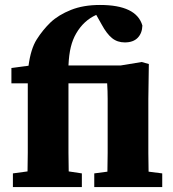

<svg xmlns="http://www.w3.org/2000/svg" viewBox="-20 -754 699 774"><path d="M32 0V-55L91 -63Q92 -101 92 -138.5Q92 -176 92 -213V-418H26V-480L95 -489Q104 -557 128 -595Q152 -633 184 -664Q216 -694 266 -714Q316 -734 383 -734Q530 -734 554 -651Q553 -620 535 -601.5Q517 -583 483 -583Q453 -583 431.5 -600.5Q410 -618 390 -655L368 -694Q317 -671 287 -619Q273 -595 265.5 -564.5Q258 -534 256 -490H466L551 -504L580 -496L578 -355V-208Q578 -176 578 -137Q578 -98 579 -62L634 -55V0H360V-55L413 -62Q414 -98 414 -137.5Q414 -177 414 -209V-282Q414 -324 414 -355.5Q414 -387 412 -418H256V-213Q256 -176 256 -138.5Q256 -101 257 -63L310 -55V0Z"/></svg>

Font: Source Serif 4 SmText
Style: Bold
Weight: 700
Designer: Frank Grießhammer
Foundry: Adobe
Version: Version 4.005;hotconv 1.1.0;makeotfexe 2.6.0